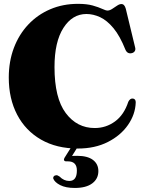

<svg xmlns="http://www.w3.org/2000/svg" viewBox="-20 -736 732 974"><path d="M668.5 -216Q666.5 -155.5 629.2 -102Q592 -48.5 526.8 -15.5Q461.5 17.5 375 17.5Q267 17.5 188.2 -27.8Q109.5 -73 67 -154.2Q24.5 -235.5 24.5 -342.5Q24.5 -424 50.2 -492.5Q76 -561 123.2 -611.2Q170.5 -661.5 234.8 -689Q299 -716.5 375.5 -716.5Q420.5 -716.5 450.5 -708Q480.5 -699.5 498.5 -691Q516.5 -682.5 525.5 -682.5Q536.5 -682.5 549 -690.8Q561.5 -699 573.8 -707.2Q586 -715.5 596 -715.5Q611.5 -715.5 618 -692L665.5 -495.5Q668.5 -484.5 663.8 -476.8Q659 -469 649 -466.5Q626 -461 616 -484.5Q588.5 -553.5 555.8 -593Q523 -632.5 488 -648.8Q453 -665 418.5 -665Q347 -665 301.8 -594.5Q256.5 -524 256.5 -396Q256.5 -238.5 313.5 -162.5Q370.5 -86.5 460.5 -86.5Q517.5 -86.5 563.2 -119.8Q609 -153 631 -220Q640.5 -238.5 655 -236Q669 -233.5 668.5 -216ZM351 -5H383L345.5 55Q356 54.5 371.5 54.5Q424 54.5 451.5 75.2Q479 96 479 132Q479 171 448 194.2Q417 217.5 359.5 217.5Q313.5 217.5 285.2 203Q257 188.5 250 169.5Q249 163 252.8 158.5Q256.5 154 262.5 153.5Q268 152 272.2 154Q276.5 156 282 159.5Q304 182 331.5 182Q370 182 370 129Q370 82.5 324.5 82.5H316Q307.5 82.5 305.2 77.2Q303 72 307 65Z"/></svg>

Font: Fraunces 72pt S000 Black
Style: Regular
Weight: 900
Version: Version 1.000; ttfautohint (v1.8.3)